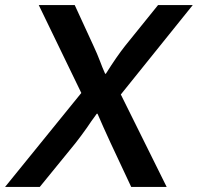

<svg xmlns="http://www.w3.org/2000/svg" viewBox="-68 -738 781 758"><path d="M253 -371 85 -718H227L302 -555Q316 -525 327 -496Q335 -474 347 -447H350Q392 -514 426 -557L556 -718H693L409 -365L590 0H450L368 -175Q338 -240 317 -289H314Q289 -255 276 -235Q252 -201 230 -173L89 0H-48Z"/></svg>

Font: Nebula Sans Semibold
Style: Regular
Weight: 600
Italic angle: -9°
Designer: Paul D. Hunt for Adobe (as Source Sans)
Foundry: Nebula Entertainment & Broadcasting LLC
Version: Version 1.010